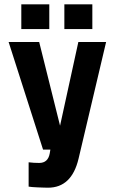

<svg xmlns="http://www.w3.org/2000/svg" viewBox="-20 -695 533 892"><path d="M345 42Q313 177 203 177Q195 177 181.5 176.5Q168 176 154.5 175.5Q141 175 129.5 174Q118 173 113 172V59Q137 62 162 62Q203 62 211 18L214 0H180L20 -500H162L259 -111L344 -500H473ZM279 -560V-675H409V-560ZM79 -560V-675H209V-560Z"/></svg>

Font: Share
Style: Bold
Weight: 700
Designer: Ralph du Carrois
Version: Version 1.002